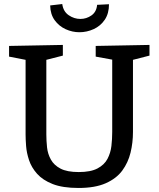

<svg xmlns="http://www.w3.org/2000/svg" viewBox="-20 -923 787 953"><path d="M455 -695 722 -700V-647L640 -626V-268Q640 -215 628 -165.5Q616 -116 587 -76.5Q558 -37 505 -13.5Q452 10 370 10Q291 10 241.5 -9.5Q192 -29 164 -60.5Q136 -92 124 -128.5Q112 -165 109.5 -198.5Q107 -232 107 -256V-626L25 -642V-695L292 -700V-647L210 -626V-256Q210 -224 213.5 -191.5Q217 -159 232.5 -131Q248 -103 280.5 -86Q313 -69 371 -69Q430 -69 464 -87Q498 -105 513.5 -134.5Q529 -164 533 -198.5Q537 -233 537 -268V-627L455 -642ZM374 -763Q339 -763 306 -778Q273 -793 251.5 -822.5Q230 -852 229 -896L289 -903Q294 -866 321 -847.5Q348 -829 379 -829Q409 -829 434 -846.5Q459 -864 462 -899L521 -902Q521 -856 500 -825Q479 -794 445 -778.5Q411 -763 374 -763Z"/></svg>

Font: Bitter Medium
Style: Regular
Weight: 500
Designer: Sol Matas, and Bitter project Authors
Foundry: Sol Matas
Version: Version 2.001